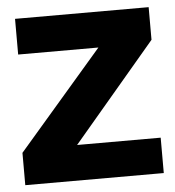

<svg xmlns="http://www.w3.org/2000/svg" viewBox="-44 -586 570 627"><g transform="rotate(-5 240.5 -272.0)"><path d="M14 -106 291 -427H28V-544H466V-437L194 -116H468V0H14Z"/></g></svg>

Font: Eudoxus Sans
Style: Bold
Weight: 700
Designer: Stijn de Vries
Foundry: tokotype
Version: Version 2.005